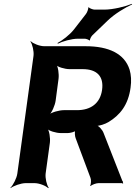

<svg xmlns="http://www.w3.org/2000/svg" viewBox="-20 -951 706 997"><path d="M658 -496C663 -531 661 -562 653 -589C627 -672 545 -711 425 -711H210C186 -711 151 -725 140 -737L138 -735C148 -722 157 -685 154 -661L70 -50C67 -26 48 11 34 24L35 26C50 14 89 0 113 0H160C184 0 219 14 230 26L233 24C223 11 214 -26 217 -50L239 -210C242 -234 236 -274 225 -286L223 -284C233 -271 272 -260 296 -260H332C343 -260 369 -266 374 -273L372 -275C366 -268 369 -242 373 -233L450 -27C454 -18 453 6 448 13L451 15C457 8 480 0 491 0H614C615 0 616 2 617 3L620 0C619 -1 618 -2 618 -4L619 -5L618 -9C618 -9 617 -10 616 -10L518 -260C512 -277 492 -299 479 -301L478 -298C492 -295 527 -307 543 -317C603 -353 646 -406 658 -496ZM510 -484C500 -414 451 -379 380 -379H312C288 -379 247 -368 233 -355L234 -353C249 -365 266 -405 269 -429L284 -542C287 -566 282 -606 271 -618L268 -616C278 -603 317 -592 341 -592H409C483 -592 520 -555 510 -484ZM426 -878 364 -798C342 -770 303 -740 279 -728L280 -724C304 -736 351 -750 385 -750H420C426 -750 442 -745 443 -741L447 -742C446 -747 454 -762 459 -767L539 -844C575 -879 632 -913 666 -928L665 -931C631 -917 567 -901 521 -901H471C463 -901 444 -908 441 -913L438 -912C440 -906 432 -885 426 -878Z"/></svg>

Font: Asimov
Style: EdgeIt
Weight: 500
Designer: Google
Version: Version 2.000980: 2014